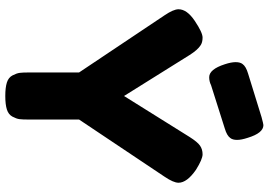

<svg xmlns="http://www.w3.org/2000/svg" viewBox="-165 -849 1016 726"><g transform="rotate(90 343.0 -486.0)"><path d="M622 -719Q671 -685 671 -653Q671 -634 648 -600L432 -277V-86Q432 -63 430.5 -51.5Q429 -40 421 -25Q413 -10 394 -4Q375 2 343 2Q311 2 292 -4Q273 -10 265 -25.5Q257 -41 255.5 -52.5Q254 -64 254 -88V-277L38 -600Q15 -634 15 -653Q15 -685 59 -714.5Q103 -744 122 -744Q141 -744 152 -736Q169 -725 188 -695L343 -447L498 -695Q517 -725 531 -734.5Q545 -744 563.5 -744Q582 -744 622 -719ZM302 -776Q288 -769 272 -769Q242 -769 223 -828Q215 -852 215 -869Q215 -886 222 -895Q231 -908 258 -916L423 -967Q449 -974 453 -974Q483 -974 501 -915Q509 -891 509 -874.5Q509 -858 502 -849Q493 -836 466 -828Z"/></g></svg>

Font: Fredoka One
Style: Regular
Weight: 400
Version: Version 1.001;April 7, 2020;FontCreator 12.0.0.2522 64-bit